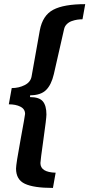

<svg xmlns="http://www.w3.org/2000/svg" viewBox="-20 -756 435 935"><path d="M237.8 159.2Q144 159.2 101.1 138.9Q58.1 118.7 58.1 64.9Q58.1 43.5 80.1 -75.7Q102.1 -194.8 102.1 -201.2Q102.1 -225.1 79.3 -236.6Q56.6 -248 22.9 -248L37.1 -327.1Q71.8 -327.1 100.3 -341.6Q128.9 -356 133.8 -383.8L173.8 -607.9Q187.5 -681.2 239.3 -708.5Q291 -735.8 395 -735.8L381.8 -662.1Q369.1 -662.1 356.2 -660.2Q343.3 -658.2 329.3 -653.3Q315.4 -648.4 305.2 -638.2Q294.9 -627.9 292 -613.8L242.2 -395Q230 -342.8 204.1 -317.4Q178.2 -292 127 -292L126 -283.2Q170.9 -283.2 188.5 -262.5Q206.1 -241.7 206.1 -198.2Q206.1 -179.7 191.4 -76.2Q176.8 27.3 176.8 38.1Q176.8 83 251 85Z"/></svg>

Font: Archivo Expanded SemiBold
Style: Italic
Weight: 600
Width: 7
Italic angle: -10°
Designer: Hector Gatti
Foundry: Omnibus-Type
Version: Version 2.001